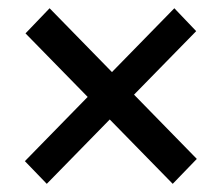

<svg xmlns="http://www.w3.org/2000/svg" viewBox="-20 -559 540 463"><path d="M92.8 -115.7 40 -170.4 400.4 -539.1 453.1 -483.9ZM396.5 -115.7 41.5 -478.5 99.6 -539.1 454.6 -175.8Z"/></svg>

Font: RobotoFlex
Style: Regular
Weight: 400
Designer: Berlow after Robertson
Foundry: Google
Version: Version 2.136